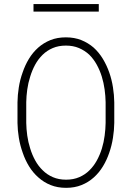

<svg xmlns="http://www.w3.org/2000/svg" viewBox="-20 -902 640 932"><path d="M534.7 -305.2V-405.3Q534.2 -440.9 528.3 -478.3Q522.5 -515.6 510.3 -550.3Q498 -585.4 479.2 -616.5Q460.4 -647.5 434.6 -670.9Q408.2 -693.8 374.8 -707.3Q341.3 -720.7 299.8 -720.7Q257.8 -720.7 224.6 -707.3Q191.4 -693.8 165.5 -670.9Q139.2 -647.5 120.4 -616.5Q101.6 -585.4 89.8 -550.3Q77.1 -515.1 71.3 -478Q65.4 -440.9 64.9 -405.3V-305.2Q65.4 -270 71.5 -232.9Q77.6 -195.8 90.3 -160.6Q102.1 -125.5 121.1 -94.5Q140.1 -63.5 166.5 -40.5Q192.4 -17.1 225.8 -3.7Q259.3 9.8 300.8 9.8Q342.3 9.8 375.7 -3.7Q409.2 -17.1 435.1 -40.5Q460.9 -63.5 479.7 -94.5Q498.5 -125.5 510.3 -160.6Q522.5 -195.3 528.3 -232.7Q534.2 -270 534.7 -305.2ZM492.7 -406.2V-305.2Q492.2 -275.4 488 -243.7Q483.9 -211.9 474.6 -181.2Q465.3 -150.9 450.2 -123.3Q435.1 -95.7 414.1 -75.2Q393.1 -54.2 364.7 -42Q336.4 -29.8 300.8 -29.8Q265.1 -29.8 236.8 -42Q208.5 -54.2 187.5 -75.2Q166 -95.7 150.9 -123.3Q135.7 -150.9 126.5 -181.6Q116.7 -211.9 112.3 -243.9Q107.9 -275.9 107.4 -305.2V-406.2Q107.9 -435.5 112.3 -467.5Q116.7 -499.5 126.5 -529.8Q135.7 -560.5 150.6 -587.9Q165.5 -615.2 187 -636.2Q208 -656.7 236.1 -668.7Q264.2 -680.7 299.8 -680.7Q335.4 -680.7 363.5 -668.7Q391.6 -656.7 413.6 -636.2Q434.6 -615.2 449.7 -587.9Q464.8 -560.5 474.1 -530.3Q483.4 -500 487.8 -468Q492.2 -436 492.7 -406.2ZM459.5 -845.7V-882.3H142.6V-845.7Z"/></svg>

Font: Roboto Mono ExtraLight
Style: Regular
Weight: 250
Monospace: yes
Designer: Google
Version: Version 3.000